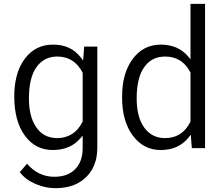

<svg xmlns="http://www.w3.org/2000/svg" viewBox="-20 -770 1165 998"><path d="M109.9 -64C146.5 -14.6 194.8 9.8 254.4 9.8C314.5 9.8 362.3 -10.3 397 -50.3L409.7 -64.9V-45.4V0C409.7 46.9 396.5 83.5 370.6 109.4C344.7 135.7 308.6 148.9 262.7 148.9C207 148.9 159.7 126.5 120.6 81.1L83 124.5C101.1 149.4 127 169.4 160.2 184.1C165.5 186.5 170.4 188.5 175.8 190.4C180.7 192.4 185.5 194.3 190.9 195.8C196.3 197.3 201.2 198.7 206.5 200.2C211.4 201.7 216.3 202.6 221.7 203.6C227.1 204.6 231.9 205.6 237.3 206.1C242.7 206.5 248 207 253.4 207.5C258.8 208 263.7 208 269 208C302.7 208 332.5 203.1 358.9 193.8C384.8 184.6 407.7 169.9 427.2 150.9C440.4 138.2 451.2 124 460 108.4C468.3 92.8 475.1 75.7 479.5 56.6C483.9 37.1 485.8 16.1 485.8 -6.8V-527.8H417.5L413.6 -475.1L412.1 -455.6L400.4 -470.7C383.3 -493.2 362.3 -510.3 338.4 -521.5C314.5 -532.7 286.6 -538.1 255.4 -538.1C194.8 -538.1 146.5 -514.2 109.9 -465.8C97.7 -449.7 87.4 -432.1 79.1 -412.1C70.8 -392.1 64.9 -370.1 60.5 -346.2C56.2 -322.3 54.2 -296.4 54.2 -268.6C54.2 -182.1 72.8 -113.8 109.9 -64ZM168.9 -419.9C194.8 -457.5 231.4 -476.1 277.8 -476.1C335.9 -476.1 379.9 -448.7 408.7 -393.6L409.7 -392.1V-390.1V-140.1V-138.2L408.7 -136.7C395 -108.9 377 -87.9 355 -73.7C332.5 -59.6 306.6 -52.2 276.9 -52.2C230.5 -52.2 194.3 -70.8 168.5 -108.4C143.1 -145 130.4 -194.8 130.4 -258.3C130.4 -329.1 143.1 -383.3 168.9 -419.9Z M614.7 -261.7C614.7 -180.2 633.3 -114.7 670.9 -64.5C708 -15.1 755.9 9.8 814.9 9.8C877 9.8 925.3 -11.7 960 -55.2L971.7 -69.8L973.1 -51.3L977.1 0H1045.9V-750H970.2V-481.9V-461.9L957.5 -477.1C922.9 -517.6 875.5 -538.1 815.9 -538.1C755.9 -538.1 707.5 -513.7 670.9 -464.8C633.3 -415.5 614.7 -350.1 614.7 -268.6ZM729 -419.9C754.9 -457.5 791.5 -476.1 838.4 -476.1C897.5 -476.1 940.9 -448.7 969.2 -394.5L970.2 -393.1V-391.1V-139.6V-137.7L969.2 -136.2C941.4 -80.1 897.5 -52.2 837.4 -52.2C822.3 -52.2 808.1 -54.2 794.9 -58.6C781.7 -62.5 769.5 -68.8 758.8 -77.1C747.6 -85.4 737.8 -95.7 729 -107.9C703.1 -144.5 690.4 -194.3 690.4 -258.3C690.4 -329.1 703.1 -383.3 729 -419.9Z"/></svg>

Font: Shabnam FD Light
Style: Regular
Weight: 300
Foundry: DejaVu fonts team - Redesigned by Saber Rastikerdar - Based on Vazir font
Version: Version 5.00;October 20, 2019;FontCreator 12.0.0.2547 64-bit